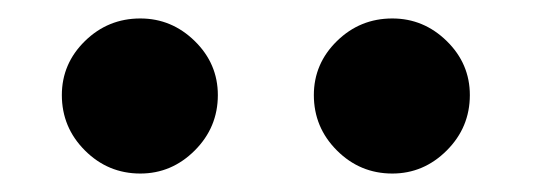

<svg xmlns="http://www.w3.org/2000/svg" viewBox="-20 -699 606 208"><path d="M405 -511Q370 -511 345 -536Q320 -561 320 -596Q320 -630 345 -654.5Q370 -679 405 -679Q439 -679 464 -654.5Q489 -630 489 -596Q489 -561 464 -536Q439 -511 405 -511ZM132 -511Q97 -511 72 -536Q47 -561 47 -596Q47 -630 72 -654.5Q97 -679 132 -679Q166 -679 191 -654.5Q216 -630 216 -596Q216 -561 191 -536Q166 -511 132 -511Z"/></svg>

Font: Lil Grotesk Black
Style: Regular
Weight: 900
Designer: Bastien Sozeau
Foundry: NBR — Bastien Sozeau
Version: Version 3.003; ttfautohint (v1.8.4.7-5d5b);gftools[0.9.33]